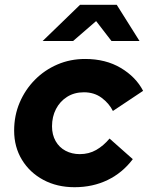

<svg xmlns="http://www.w3.org/2000/svg" viewBox="-20 -770 640 801"><path d="M291 11Q218 11 161 -19.5Q104 -50 71.5 -103.5Q39 -157 39 -225Q39 -288 62 -342Q85 -396 125.5 -437Q166 -478 219.5 -501Q273 -524 335 -524Q421 -524 484 -486.5Q547 -449 577 -391L451 -307Q435 -339 404 -362Q373 -385 330 -385Q290 -385 260 -366Q230 -347 213.5 -315Q197 -283 197 -243Q197 -208 212 -181.5Q227 -155 253.5 -141Q280 -127 313 -127Q351 -127 381.5 -144.5Q412 -162 437 -192L534 -106Q491 -49 429 -19Q367 11 291 11ZM158 -599 314 -750H467L562 -599H445L381 -682L285 -599Z"/></svg>

Font: Red Hat Mono
Style: Italic
Weight: 300
Italic angle: -12°
Monospace: yes
Designer: Pentagram, MCKL
Foundry: Pentagram, MCKL
Version: Version 1.023